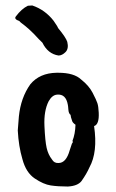

<svg xmlns="http://www.w3.org/2000/svg" viewBox="-20 -678 423 702"><path d="M82 -657 98 -658Q145 -642 176 -602Q192 -579 192 -576Q221 -541 226 -525Q232 -500 219.5 -487.5Q207 -475 194 -475Q155 -481 135 -522Q124 -532 104 -554Q84 -574 71 -584Q52 -598 51 -601Q30 -608 38 -618Q59 -646 82 -657ZM228 -295Q221 -335 189 -332Q171 -331 158 -308Q140 -273 142.5 -217.5Q145 -162 150.5 -137.5Q156 -113 170 -95Q178 -81 194 -82Q222 -82 235 -129L243 -153Q248 -158 245 -163Q255 -188 256 -222Q246 -229 244 -235Q238 -252 238 -258Q231 -263 230 -277Q229 -291 228 -295ZM45 -201 49 -252Q56 -321 91 -370Q125 -411 187 -412H193Q251 -412 277 -387Q305 -365 318.5 -339Q332 -313 336 -301Q340 -289 341 -266Q343 -223 324 -217Q338 -122 307 -66Q297 -43 278 -16Q264 2 228 4Q192 4 165.5 0Q139 -4 107 -25.5Q75 -47 62 -96Q48 -143 45 -201Z"/></svg>

Font: Caveat Brush
Style: Regular
Weight: 400
Designer: Pablo Impallari
Foundry: Creative Lab NY
Version: Version 1.096; ttfautohint (v1.3)